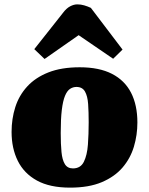

<svg xmlns="http://www.w3.org/2000/svg" viewBox="-20 -842 682 879"><path d="M301 17Q208 17 149 -15.5Q90 -48 61.5 -105.5Q33 -163 33 -238Q33 -298 50 -351.5Q67 -405 104.5 -446Q142 -487 201.5 -510.5Q261 -534 345 -534Q434 -534 492.5 -504Q551 -474 580 -417.5Q609 -361 609 -281Q609 -224 593 -170.5Q577 -117 541 -75Q505 -33 446 -8Q387 17 301 17ZM314 -71Q349 -71 364 -101.5Q379 -132 382.5 -180Q386 -228 386 -282Q386 -329 383.5 -365.5Q381 -402 369 -423Q357 -444 330 -444Q314 -444 300.5 -435Q287 -426 277.5 -403Q268 -380 263 -339Q258 -298 258 -233Q258 -182 261.5 -146Q265 -110 277 -90.5Q289 -71 314 -71ZM541 -615 498 -573 340 -681 184 -572 137 -617 269 -784Q284 -804 301 -813Q318 -822 334 -822Q350 -822 365.5 -817.5Q381 -813 396 -806Z"/></svg>

Font: Literata 18pt Black
Style: Italic
Weight: 900
Italic angle: -2°
Designer: Latin by Veronika Burian and Jose Scaglione. Greek by Irene Vlachou. Cyrillic by Vera Evstafieva
Foundry: TypeTogether
Version: Version 3.103;gftools[0.9.29]